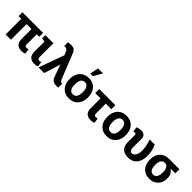

<svg xmlns="http://www.w3.org/2000/svg" viewBox="320 -2227 3673 3673"><g transform="rotate(45 2156.5 -390.5)"><path d="M538.1 9.8Q460 9.8 418.9 -32Q377.9 -73.7 377.9 -159.2V-423.8H244.6V0H102.1V-423.8H28.3V-528.3H587.4V-423.8H520.5V-157.2Q520.5 -125.5 531.5 -113.3Q542.5 -101.1 567.9 -101.1Q588.4 -101.1 612.3 -109.9L627 -7.3Q605.5 2 584 5.9Q562.5 9.8 538.1 9.8Z M881.8 10.3Q805.2 10.3 764.4 -31.5Q723.6 -73.2 723.6 -158.7V-427.7L647.5 -442.4V-528.3H866.2V-156.7Q866.2 -125 877 -112.8Q887.7 -100.6 910.6 -100.6Q924.8 -100.6 933.1 -102.3Q941.4 -104 958 -109.4L972.7 -6.8Q949.7 2.9 929.2 6.6Q908.7 10.3 881.8 10.3Z M1480 8.8Q1420.4 8.8 1386.2 -16.8Q1352.1 -42.5 1333 -98.6L1248.5 -333.5H1245.6L1239.7 -304.2L1145.5 0H992.2L1178.7 -515.6L1144 -592.8Q1124.5 -637.2 1081.1 -637.2Q1072.3 -637.2 1065.9 -637Q1059.6 -636.7 1052.2 -635.7L1049.3 -737.3Q1064 -741.7 1087.6 -744.4Q1111.3 -747.1 1131.3 -747.1Q1182.1 -747.1 1212.9 -726.3Q1243.7 -705.6 1260.3 -665L1464.8 -153.3Q1475.1 -128.4 1486.6 -115.2Q1498 -102.1 1516.1 -102.1Q1521.5 -102.1 1525.1 -102.1Q1528.8 -102.1 1532.7 -102.5L1533.7 5.4Q1522.9 6.8 1509.8 7.8Q1496.6 8.8 1480 8.8Z M1819.8 10.3Q1741.2 10.3 1685.3 -23.9Q1629.4 -58.1 1599.6 -118.9Q1569.8 -179.7 1569.8 -258.8V-269Q1569.8 -347.7 1599.6 -408.4Q1629.4 -469.2 1685.3 -503.7Q1741.2 -538.1 1818.8 -538.1Q1897 -538.1 1952.9 -503.9Q2008.8 -469.7 2038.6 -408.9Q2068.4 -348.1 2068.4 -269V-258.8Q2068.4 -179.7 2038.6 -118.9Q2008.8 -58.1 1953.1 -23.9Q1897.5 10.3 1819.8 10.3ZM1819.8 -99.1Q1875 -99.1 1900.6 -143.1Q1926.3 -187 1926.3 -258.8V-269Q1926.3 -339.4 1900.4 -383.8Q1874.5 -428.2 1818.8 -428.2Q1763.2 -428.2 1737.8 -383.8Q1712.4 -339.4 1712.4 -269V-258.8Q1712.4 -186.5 1737.8 -142.8Q1763.2 -99.1 1819.8 -99.1ZM1774.9 -616.2 1810.5 -791H1945.8L1845.7 -616.2Z M2407.7 10.3Q2331.1 10.3 2290.3 -31.5Q2249.5 -73.2 2249.5 -158.7V-419.4H2105L2105.5 -528.3H2543V-419.4H2392.1V-156.7Q2392.1 -125 2403.1 -112.8Q2414.1 -100.6 2438.5 -100.6Q2459 -100.6 2483.9 -109.4L2498.5 -6.8Q2477.5 2.4 2455.1 6.3Q2432.6 10.3 2407.7 10.3Z M2840.8 10.3Q2762.2 10.3 2706.3 -23.9Q2650.4 -58.1 2620.6 -118.9Q2590.8 -179.7 2590.8 -258.8V-269Q2590.8 -347.7 2620.6 -408.4Q2650.4 -469.2 2706.3 -503.7Q2762.2 -538.1 2839.8 -538.1Q2918 -538.1 2973.9 -503.9Q3029.8 -469.7 3059.6 -408.9Q3089.4 -348.1 3089.4 -269V-258.8Q3089.4 -179.7 3059.6 -118.9Q3029.8 -58.1 2974.1 -23.9Q2918.5 10.3 2840.8 10.3ZM2840.8 -99.1Q2896 -99.1 2921.6 -143.1Q2947.3 -187 2947.3 -258.8V-269Q2947.3 -339.4 2921.4 -383.8Q2895.5 -428.2 2839.8 -428.2Q2784.2 -428.2 2758.8 -383.8Q2733.4 -339.4 2733.4 -269V-258.8Q2733.4 -186.5 2758.8 -142.8Q2784.2 -99.1 2840.8 -99.1Z M3418 10.3Q3319.8 10.3 3264.9 -43Q3210 -96.2 3210 -204.6V-383.3Q3210 -405.3 3201.4 -414.1Q3192.9 -422.9 3174.8 -422.9Q3167 -422.9 3158 -420.9Q3148.9 -418.9 3142.1 -417.5L3127.4 -514.2Q3146 -523.9 3176 -530.8Q3206.1 -537.6 3235.8 -537.6Q3291.5 -537.6 3322 -509.3Q3352.5 -481 3352.5 -423.3L3352.1 -197.3Q3352.1 -145.5 3368.9 -122.3Q3385.7 -99.1 3415 -99.1Q3446.8 -99.1 3470.5 -122.6Q3494.1 -146 3507.6 -186.3Q3521 -226.6 3521 -276.4Q3520.5 -338.4 3507.1 -401.4Q3493.7 -464.4 3471.2 -528.3H3606.9Q3631.8 -477.5 3647.5 -414.3Q3663.1 -351.1 3663.1 -276.4Q3663.1 -191.4 3636 -126.7Q3608.9 -62 3554.2 -25.9Q3499.5 10.3 3418 10.3Z M3994.1 10.3Q3916.5 10.3 3860.8 -23.9Q3805.2 -58.1 3775.4 -118.9Q3745.6 -179.7 3745.6 -258.8V-269Q3745.6 -345.2 3775.4 -403.8Q3805.2 -462.4 3861.1 -495.4Q3917 -528.3 3994.6 -528.3H4274.9V-418H4147Q4186.5 -392.6 4211.7 -349.6Q4236.8 -306.6 4236.8 -243.2V-232.9Q4236.8 -165.5 4207.3 -110.4Q4177.7 -55.2 4123.3 -22.5Q4068.8 10.3 3994.1 10.3ZM3992.7 -99.1Q4046.4 -99.1 4070.6 -143.1Q4094.7 -187 4094.7 -258.8V-269Q4094.7 -335 4070.3 -376.5Q4045.9 -418 3992.2 -418Q3939 -418 3913.6 -376.2Q3888.2 -334.5 3888.2 -269V-258.8Q3888.2 -186.5 3913.3 -142.8Q3938.5 -99.1 3992.7 -99.1Z"/></g></svg>

Font: Roboto Slab
Style: Bold
Weight: 700
Designer: Google
Version: Version 2.000; ttfautohint (v1.8.1.43-b0c9)